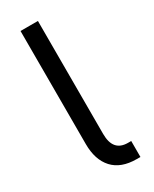

<svg xmlns="http://www.w3.org/2000/svg" viewBox="-186 -755 644 803"><g transform="rotate(-30 136.0 -353.5)"><path d="M222.7 -77.1H238.3V0H220.7Q145 0 106.2 -42.5Q67.4 -85 67.4 -161.1V-707H151.4V-161.1Q151.4 -77.1 222.7 -77.1Z"/></g></svg>

Font: Pretendard JP
Style: Regular
Weight: 400
Designer: Base glyphs from Inter by Rasmus Andersson; Hangeul glyphs from Noto Sans CJK(Source Han Sans) by Jang Soo-young and Kan
Foundry: Kil Hyung-jin
Version: Version 1.309